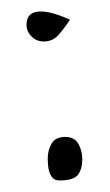

<svg xmlns="http://www.w3.org/2000/svg" viewBox="-20 -390 193 336"><path d="M63.5 -112.3Q63.5 -127 70.3 -138.7Q77.1 -150.4 93.8 -150.4Q110.4 -150.4 117.2 -138.2Q124 -126 124 -111.3Q124 -94.7 116.7 -84.5Q109.4 -74.2 84 -74.2Q76.2 -74.2 72.3 -78.6Q68.4 -83 66.4 -88.9Q64.5 -94.7 64 -101.6Q63.5 -108.4 63.5 -112.3ZM26.4 -346.7Q26.4 -355.5 30.3 -361.3Q34.2 -367.2 43 -369.1Q51.8 -371.1 66.4 -368.2Q81.1 -365.2 102.5 -355.5Q92.8 -340.8 82.5 -329.1Q72.3 -317.4 56.6 -317.4Q43.9 -317.4 35.2 -326.2Q26.4 -335 26.4 -346.7Z"/></svg>

Font: Annie Use Your Telescope
Style: Regular
Weight: 400
Designer: Kimberly Geswein
Foundry: Kimberly Geswein
Version: Version 1.002 2001